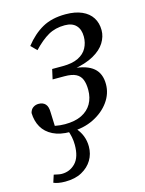

<svg xmlns="http://www.w3.org/2000/svg" viewBox="-110 -560 640 847"><g transform="rotate(-15 210.5 -136.5)"><path d="M29 211 40 177Q50 179 59 181Q68 183 76 183Q113 183 138.5 156.5Q164 130 164 74Q164 56 160.5 38Q157 20 149 0H185V4Q204 25 213 48Q222 71 222 97Q222 131 205.5 158.5Q189 186 158 203Q127 220 82 220Q65 220 51 217.5Q37 215 29 211ZM160 14Q113 14 81 -2Q49 -18 33 -46Q17 -74 16 -111Q20 -127 31 -134.5Q42 -142 56 -142Q76 -142 87 -130Q98 -118 98 -91L101 -12L56 -44Q78 -34 101 -29.5Q124 -25 146 -25Q192 -25 222.5 -40Q253 -55 268.5 -82Q284 -109 284 -145Q284 -173 276.5 -192Q269 -211 250.5 -220.5Q232 -230 198 -230H144L154 -275H202Q246 -275 273.5 -288.5Q301 -302 313.5 -325.5Q326 -349 326 -377Q326 -410 308.5 -428.5Q291 -447 257 -447Q214 -447 181.5 -428.5Q149 -410 113 -372L87 -398Q123 -444 166.5 -468.5Q210 -493 273 -493Q317 -493 347.5 -479.5Q378 -466 393.5 -441.5Q409 -417 409 -384Q409 -355 392 -327.5Q375 -300 338.5 -279.5Q302 -259 243 -249L244 -254Q306 -249 336 -223.5Q366 -198 366 -149Q366 -106 339.5 -69Q313 -32 267 -9Q221 14 160 14Z"/></g></svg>

Font: Source Serif 4 18pt
Style: Italic
Weight: 400
Italic angle: -12°
Designer: Frank Grießhammer
Foundry: Adobe Systems Incorporated
Version: Version 4.004;hotconv 1.0.116;makeotfexe 2.5.65601